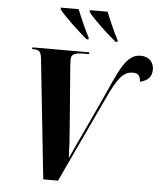

<svg xmlns="http://www.w3.org/2000/svg" viewBox="-61 -997 884 1050"><g transform="rotate(5 380.5 -472.0)"><path d="M385 -784H396V-793C372 -839 344 -903 328 -944H230V-934C259 -897 337 -824 385 -784ZM544 -784H555V-793C531 -839 503 -902 487 -944H389V-934C418 -896 495 -824 544 -784ZM146 -659 216 0H297L518 -471C569 -580 599 -624 654 -624C682 -624 696 -609 696 -578C733 -586 761 -607 761 -650C761 -687 737 -720 688 -720C605 -720 572 -619 497 -456L415 -279C403 -254 359 -160 345 -128C344 -176 340 -240 335 -301L309 -633C309 -642 308 -657 308 -669C308 -697 335 -704 372 -704H405L407 -714H95L93 -704H106C130 -704 142 -695 146 -659Z"/></g></svg>

Font: Noto Serif Display Condensed ExtraBold
Style: Italic
Weight: 800
Width: 3
Italic angle: -12°
Designer: Monotype Design Team
Foundry: Monotype Imaging Inc.
Version: Version 2.009